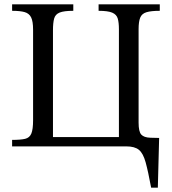

<svg xmlns="http://www.w3.org/2000/svg" viewBox="-20 -677 796 888"><path d="M710 191H679Q665 115 653.5 73.5Q642 32 622.5 16Q603 0 564 0H36V-30Q76 -30 96.5 -35Q117 -40 125 -59.5Q133 -79 133 -121V-540Q133 -578 124 -596.5Q115 -615 94 -621Q73 -627 36 -627V-657H319V-627Q276 -627 256 -619Q236 -611 230.5 -591.5Q225 -572 225 -537V-43H530V-542Q530 -573 524.5 -591.5Q519 -610 499 -618.5Q479 -627 436 -627V-657H719V-627Q679 -627 657.5 -620.5Q636 -614 628.5 -595.5Q621 -577 621 -542V-110Q621 -68 633.5 -54.5Q646 -41 675 -40L716 -39Z"/></svg>

Font: STIX Two Text
Style: Regular
Weight: 400
Designer: Ross Mills, John Hudson & Paul Hanslow, Tiro Typeworks Ltd; with prior portions MicroPress Inc., and Coen Hoffman.
Foundry: Tiro Typeworks Ltd
Version: Version 2.13 b171